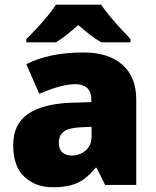

<svg xmlns="http://www.w3.org/2000/svg" viewBox="-20 -786 663 816"><path d="M335.9 -563Q440.9 -563 500 -511Q559.1 -459 559.1 -362.8V0H426.8L390.1 -73.2H386.2Q362.8 -43.9 338.1 -25.6Q313.5 -7.3 281.7 1.2Q250 9.8 204.1 9.8Q131.8 9.8 84 -34.2Q36.1 -78.1 36.1 -168.9Q36.1 -257.8 97.7 -300.8Q159.2 -343.8 275.9 -349.1L368.2 -352.1V-359.9Q368.2 -397 349.9 -412.6Q331.5 -428.2 300.8 -428.2Q268.1 -428.2 227.8 -416.7Q187.5 -405.3 147 -387.2L91.8 -513.2Q139.6 -537.6 200.2 -550.3Q260.7 -563 335.9 -563ZM369.1 -247.1 325.2 -245.1Q272.5 -243.2 251.2 -226.8Q230 -210.4 230 -180.2Q230 -151.9 245.1 -138.4Q260.3 -125 285.2 -125Q319.8 -125 344.5 -147Q369.1 -168.9 369.1 -204.1ZM409.7 -766.1Q425.3 -743.2 448.2 -715.6Q471.2 -688 494.6 -662.6Q518.1 -637.2 534.7 -620.1V-606H410.6Q384.8 -621.1 361.8 -638.9Q338.9 -656.7 313 -679.2Q286.6 -656.7 265.4 -639.6Q244.1 -622.6 217.8 -606H91.8V-620.1Q110.8 -638.2 134.5 -663.6Q158.2 -689 180.7 -716.1Q203.1 -743.2 217.8 -766.1Z"/></svg>

Font: Open Sans ExtraBold
Style: Regular
Weight: 800
Designer: Monotype Design Team
Foundry: Monotype Imaging Inc.
Version: Version 3.003; ttfautohint (v1.8.4)